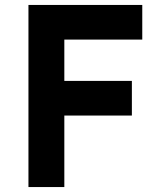

<svg xmlns="http://www.w3.org/2000/svg" viewBox="-20 -756 640 776"><path d="M95 -736H555V-596H240V-429H513V-289H240V0H95Z"/></svg>

Font: Reem Kufi Ink
Style: Bold
Weight: 700
Designer: Khaled Hosny
Version: Version 1.002